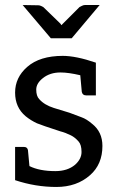

<svg xmlns="http://www.w3.org/2000/svg" viewBox="-20 -736 449 763"><path d="M229 -514Q282 -514 361 -487V-357H322Q308 -357 305 -371L299 -437Q252 -448 221 -448H220Q179 -448 151 -426Q124 -405 124 -380Q124 -354 136 -342Q156 -319 194 -307L256 -288L304 -270Q324 -263 346 -244Q387 -212 387 -156Q387 -83 338 -40Q285 7 204 7Q121 7 40 -20V-152H76Q88 -152 91 -140L97 -76Q137 -56 200 -56Q248 -56 278 -81Q304 -104 304 -132Q304 -161 292 -174Q278 -190 262 -198Q240 -209 220 -214Q146 -238 127 -246Q103 -257 82 -274Q40 -309 40 -368Q40 -428 88 -470Q138 -514 230 -514ZM132 -715Q138 -715 144 -712L152 -708L216 -646Q221 -642 224 -636L296 -708L306 -713Q312 -716 317 -716H376L265 -584H182L70 -716Z"/></svg>

Font: Aleo
Style: Regular
Weight: 400
Designer: Alessio Laiso
Version: Version 1.1